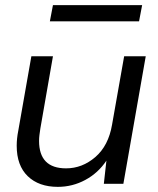

<svg xmlns="http://www.w3.org/2000/svg" viewBox="-20 -715 613 747"><path d="M205 12Q131 12 88 -29.5Q45 -71 45 -148Q45 -176 51 -206L102 -496H186L137 -215Q135 -202 133.5 -190Q132 -178 132 -167Q132 -60 237 -60Q300 -60 351 -104Q402 -148 416 -230L463 -496H547L460 0H384L394 -90Q362 -42 312 -15Q262 12 205 12ZM174 -632 186 -695H533L521 -632Z"/></svg>

Font: Rethink Sans
Style: Italic
Weight: 400
Italic angle: -10°
Designer: The Rethink Sans project authors (Hans Thiessen). DM Sans designed by Colophon Foundry.
Foundry: Rethink Communications LLC
Version: Version 1.001